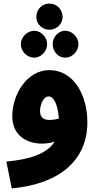

<svg xmlns="http://www.w3.org/2000/svg" viewBox="-20 -828 556 1079"><path d="M258 -661C299 -661 332 -694 332 -733C332 -774 299 -808 258 -808C215 -808 184 -774 184 -733C184 -694 215 -661 258 -661ZM173 -504C211 -504 245 -540 245 -580C245 -618 211 -655 173 -655C131 -655 97 -618 97 -580C97 -540 131 -504 173 -504ZM346 -504C387 -504 421 -540 421 -580C421 -618 387 -655 346 -655C306 -655 276 -618 276 -580C276 -540 306 -504 346 -504ZM46 231C319 205 471 70 471 -141C471 -293 395 -433 258 -434C131 -434 49 -297 49 -175C49 -70 126 -21 216 -21C242 -21 266 -25 287 -32C245 35 150 68 16 80ZM205 -205C205 -239 224 -286 253 -286C284 -286 305 -238 311 -162C291 -156 273 -154 258 -154C220 -154 205 -172 205 -205Z"/></svg>

Font: Noto Sans Arabic UI SmCn Bk
Style: Regular
Weight: 900
Width: 4
Designer: Monotype Design Team, Nadine Chahine and Nizar Qandah
Foundry: Monotype Imaging Inc.
Version: Version 2.010